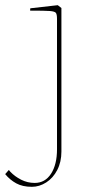

<svg xmlns="http://www.w3.org/2000/svg" viewBox="-135 -501 337 741"><path d="M85 -428V75Q85 134 62 169.5Q39 205 -1 205Q-29 205 -53.5 192.5Q-78 180 -95 162L-101 155L-115 171Q-97 193 -72.5 206.5Q-48 220 -12 220Q17 220 43.5 203Q70 186 86 155Q102 124 102 84V-470L88 -481L-18 -469L-19 -460Q39 -460 57.5 -458.5Q76 -457 80.5 -451.5Q85 -446 85 -428Z"/></svg>

Font: TMT Limkin
Style: Regular
Weight: 400
Designer: Gabriel Drozdov
Version: Version 1.000;Glyphs 3.1.2 (3151)